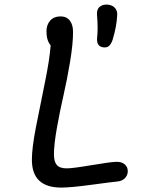

<svg xmlns="http://www.w3.org/2000/svg" viewBox="-20 -818 660 849"><path d="M251 11.5Q121 11.5 121 -111.5Q121 -164 139.2 -257.2Q157.5 -350.5 178.5 -452.8Q199.5 -555 204 -617.5Q185.5 -639 185.5 -679Q185.5 -709 202.2 -727.2Q219 -745.5 247.5 -745.5Q274.5 -745.5 288.8 -727Q303 -708.5 303 -676.5Q303 -624 289.8 -544.5Q276.5 -465 260.8 -396.5Q245 -328 231.8 -253.5Q218.5 -179 218.5 -135.5Q218.5 -103.5 231.2 -88.5Q244 -73.5 275 -73.5Q301.5 -73.5 386.8 -88Q472 -102.5 496.5 -102.5Q518.5 -102.5 531.8 -91Q545 -79.5 545 -61Q545 -43 532.5 -30.2Q520 -17.5 499.5 -15.5Q477.5 -13.5 385.2 -1Q293 11.5 251 11.5ZM409 -751.5Q407 -777 421.2 -788.2Q435.5 -799.5 457 -797.5Q477.5 -795.5 489 -782.2Q500.5 -769 498 -747Q495.5 -700.5 478 -642Q471.5 -623.5 462.5 -615.2Q453.5 -607 438.5 -608.5Q405.5 -611.5 409.5 -651.5Q414 -693 409 -751.5Z"/></svg>

Font: Monaspace Radon
Style: Regular
Weight: 400
Designer: Riley Cran & the Lettermatic Team
Foundry: Lettermatic
Version: Version 1.000 (Monaspace Radon)